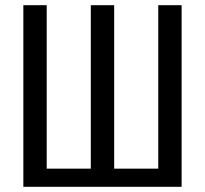

<svg xmlns="http://www.w3.org/2000/svg" viewBox="-20 -720 790 740"><path d="M420 -70H590V-700H680V0H70V-700H160V-70H330V-700H420Z"/></svg>

Font: Cuprum
Style: Regular
Weight: 400
Designer: Jovanny Lemonad
Foundry: Jovanny Lemonad
Version: Version 1.002